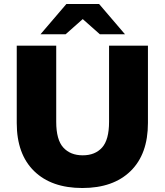

<svg xmlns="http://www.w3.org/2000/svg" viewBox="-20 -929 826 963"><path d="M393 14Q238 14 151 -71Q64 -156 64 -312V-700H262V-318Q262 -228 297.5 -189Q333 -150 395 -150Q457 -150 492 -189Q527 -228 527 -318V-700H722V-312Q722 -156 635 -71Q548 14 393 14ZM183 -757 313 -909H477L607 -757H481L340 -882H450L309 -757Z"/></svg>

Font: Montserrat Thin ExtraBold
Style: Regular
Weight: 800
Version: Version 9.000